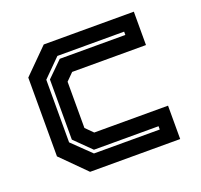

<svg xmlns="http://www.w3.org/2000/svg" viewBox="-100 -652 802 765"><g transform="rotate(-20 301.0 -270.0)"><path d="M158 0 55 -103V-437L158 -540H540V-398.5H227L196.5 -368V-172L227 -141.5H540V0ZM197.5 -63.5H476.5V-77.5H202.5L133.5 -145.5V-400.5L198.5 -464.5H476.5V-478.5H193.5L119.5 -404.5V-139Z"/></g></svg>

Font: Tourney
Style: Bold
Weight: 700
Designer: Tyler Finck
Foundry: Etcetera Type Co
Version: Version 1.015